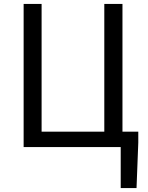

<svg xmlns="http://www.w3.org/2000/svg" viewBox="-20 -753 758 983"><path d="M598 210H679L688 -23V-79H607V-733H514V-79H193V-733H101V0H598Z"/></svg>

Font: Noto Sans HK
Style: Regular
Weight: 400
Designer: Ryoko NISHIZUKA 西塚涼子 (kana, bopomofo & ideographs); Paul D. Hunt (Latin, Greek & Cyrillic); Sandoll Communications 산돌커뮤니
Foundry: Adobe
Version: Version 2.004;hotconv 1.0.118;makeotfexe 2.5.65603